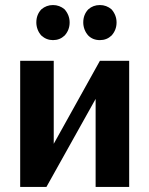

<svg xmlns="http://www.w3.org/2000/svg" viewBox="-20 -741 592 761"><path d="M60 0V-500H193V-171L376 -500H492V0H359V-349L164 0ZM376 -582Q348 -582 330 -600Q320 -611 315 -624.5Q310 -638 310 -652Q310 -683 330 -704Q349 -721 376 -721Q402 -721 422 -704Q442 -681 442 -652Q442 -622 422 -600Q403 -582 376 -582ZM190 -582Q164 -582 144 -600Q134 -611 129 -624.5Q124 -638 124 -652Q124 -683 144 -704Q164 -721 190 -721Q216 -721 236 -704Q256 -681 256 -652Q256 -622 236 -600Q217 -582 190 -582Z"/></svg>

Font: Arsenal SC
Style: Bold
Weight: 700
Designer: Andrij Shevchenko
Foundry: Stairsfor
Version: Version 2.001; ttfautohint (v1.8.4.7-5d5b)